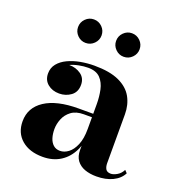

<svg xmlns="http://www.w3.org/2000/svg" viewBox="-124 -772 828 887"><g transform="rotate(20 290.0 -329.0)"><path d="M446 10Q413.5 10 388.2 0.8Q363 -8.5 348.5 -28.2Q334 -48 334 -79V-304.5Q334 -340.5 327 -373.5Q320 -406.5 299.8 -427.8Q279.5 -449 239.5 -449Q218.5 -449 194.2 -444.2Q170 -439.5 148.2 -429Q126.5 -418.5 112.5 -401.8Q98.5 -385 98.5 -361H75Q75 -392.5 98.8 -411.8Q122.5 -431 153.5 -431Q186 -431 210.8 -413.5Q235.5 -396 235.5 -363Q235.5 -327.5 210.5 -309.2Q185.5 -291 153.5 -291Q119.5 -291 96.8 -309.8Q74 -328.5 74 -361Q74 -389 90.5 -409.2Q107 -429.5 134.5 -442.5Q162 -455.5 195.5 -461.8Q229 -468 263.5 -468Q339.5 -468 385.5 -446.8Q431.5 -425.5 452 -388.5Q472.5 -351.5 472.5 -304.5V-64.5Q472.5 -47.5 479.2 -36Q486 -24.5 504.5 -24.5Q517 -24.5 534.2 -34.2Q551.5 -44 561.5 -64L573.5 -51.5Q559 -22.5 525.2 -6.2Q491.5 10 446 10ZM181.5 10Q116.5 10 77.8 -23.2Q39 -56.5 39 -113.5Q39 -180.5 97.2 -218.8Q155.5 -257 262 -257H380.5V-240H294Q256 -240 233 -222.8Q210 -205.5 199.8 -180Q189.5 -154.5 189.5 -129.5Q189.5 -105.5 195.5 -86.2Q201.5 -67 214.5 -55.2Q227.5 -43.5 247.5 -43.5Q268.5 -43.5 288.2 -58.2Q308 -73 321 -103.8Q334 -134.5 334 -182H346.5Q346.5 -123.5 326.2 -80.5Q306 -37.5 269.2 -13.8Q232.5 10 181.5 10ZM375.5 -552.5Q352 -552.5 335 -569.5Q318 -586.5 318 -610Q318 -634 335 -651Q352 -668 375.5 -668Q399.5 -668 416.5 -651Q433.5 -634 433.5 -610Q433.5 -586.5 416.5 -569.5Q399.5 -552.5 375.5 -552.5ZM188.5 -552.5Q165 -552.5 148 -569.5Q131 -586.5 131 -610Q131 -634 148 -651Q165 -668 188.5 -668Q212.5 -668 229.5 -651Q246.5 -634 246.5 -610Q246.5 -586.5 229.5 -569.5Q212.5 -552.5 188.5 -552.5Z"/></g></svg>

Font: Bodoni Moda 11pt
Style: Bold
Weight: 700
Designer: Owen Earl
Foundry: indestructible type
Version: Version 2.004